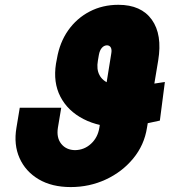

<svg xmlns="http://www.w3.org/2000/svg" viewBox="-20 -757 729 787"><path d="M655.8 -420.9 635.3 -262.7Q582 -251 553.5 -245.1Q524.9 -239.3 508.8 -237.5Q492.7 -235.8 476.1 -235.4Q386.7 -235.8 322.3 -269Q257.8 -302.2 227.5 -360.8Q197.3 -419.4 209.5 -496.1L213.4 -516.6Q224.6 -583 259.5 -632.6Q294.4 -682.1 347.4 -709.7Q400.4 -737.3 465.3 -737.3Q558.6 -737.3 602.3 -676.3Q646 -615.2 628.4 -508.8L582.5 -233.4Q571.3 -162.1 525.9 -107.2Q480.5 -52.2 413.6 -21.2Q346.7 9.8 270 9.8Q192.4 9.8 138.4 -22.2Q84.5 -54.2 60.1 -109.1Q35.6 -164.1 47.4 -233.4L61 -315.4H231L217.3 -233.4Q210.9 -192.4 231.2 -167.2Q251.5 -142.1 287.6 -141.6Q325.2 -142.1 353 -167.7Q380.9 -193.4 387.2 -233.4L436 -537.1Q439 -553.2 434.3 -562Q429.7 -570.8 418.5 -571.3Q406.2 -570.8 397.5 -560.8Q388.7 -550.8 385.3 -532.2L381.3 -508.8Q375 -473.6 387.5 -449.7Q399.9 -425.8 429.7 -414.1Q459.5 -402.3 504.4 -402.3Q516.1 -402.3 519.8 -402.1Q523.4 -401.9 533 -402.8Q542.5 -403.8 569.8 -408Q597.2 -412.1 655.8 -420.9Z"/></svg>

Font: Inter 20pt Black
Style: Italic
Weight: 900
Italic angle: -9.3988°
Version: Version 4.001;git-66647c0bb